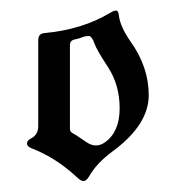

<svg xmlns="http://www.w3.org/2000/svg" viewBox="-20 -738 331 358"><path d="M38.1 -480Q51.3 -486.8 51.3 -502.9V-662.6Q51.3 -675.3 62.5 -676.3Q132.8 -682.6 185.1 -713.9Q192.4 -718.3 196.5 -718.3Q200.7 -718.3 201.7 -709Q204.1 -688.5 222.7 -661.6Q257.3 -613.8 257.3 -560.5Q257.3 -504.9 189 -455.1Q160.6 -434.1 146.5 -409.7Q141.1 -400.4 135.7 -400.4Q130.4 -400.4 122.1 -408.7Q83.5 -444.3 39.1 -461.4Q30.3 -464.8 30.3 -470.5Q30.3 -476.1 38.1 -480ZM110.4 -498Q110.4 -491.7 116.2 -489.3Q119.6 -487.8 141.6 -472.7Q150.4 -466.8 158.9 -466.8Q167.5 -466.8 175.8 -472.7Q203.1 -492.2 203.1 -535.9Q203.1 -579.6 181.4 -612.8Q159.7 -646 156.2 -656.7Q151.4 -670.9 145.3 -670.9Q139.2 -670.9 133.3 -668.5Q127.4 -666 118.9 -664.3Q110.4 -662.6 110.4 -653.3Z"/></svg>

Font: UnifrakturMaguntia16
Style: Book
Weight: 400
Designer: j. 'mach' wust, Gerrit Ansmann, Georg Duffner, based on a font by Peter Wiegel, original typeface by Carl Albert Fahrenw
Version: Version 2017-03-19